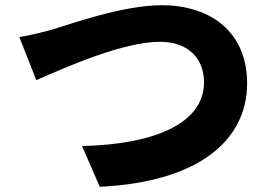

<svg xmlns="http://www.w3.org/2000/svg" viewBox="-20 -703 1040 735"><path d="M926 -384C926 -579 788 -683 599 -683C452 -683 253 -612 181 -590C145 -580 91 -567 54 -561L119 -396C238 -449 454 -543 592 -543C704 -543 761 -476 761 -388C761 -230 570 -150 294 -144L362 12C739 -6 926 -165 926 -384Z"/></svg>

Font: Glow Sans SC Normal ExtraBold
Style: Regular
Weight: 800
Designer: Ryoko NISHIZUKA (kana, bopomofo & ideographs); Paul D. Hunt (Latin, Greek & Cyrillic); Sandoll Communications, Soo-young
Version: Version 0.93